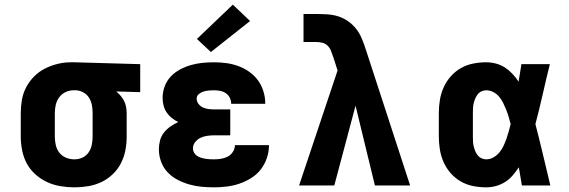

<svg xmlns="http://www.w3.org/2000/svg" viewBox="-20 -795 2440 823"><path d="M299 8Q269 8 239 3Q209 -2 182 -14.5Q155 -27 132 -47.5Q109 -68 95 -94Q81 -120 75 -150Q69 -180 69 -210V-310Q69 -339 74 -367.5Q79 -396 92.5 -421.5Q106 -447 126.5 -467.5Q147 -488 172.5 -501Q198 -514 226.5 -521Q255 -528 283 -528Q288 -528 292 -528Q296 -528 300 -528L581 -520V-400L478 -403Q488 -395 497 -384.5Q506 -374 512 -362Q518 -350 520.5 -336.5Q523 -323 523 -310V-210Q523 -180 517.5 -151Q512 -122 498.5 -95.5Q485 -69 463 -48Q441 -27 414.5 -14.5Q388 -2 358.5 3Q329 8 299 8ZM299 -112Q317 -112 333.5 -119.5Q350 -127 360 -142Q370 -157 373.5 -174.5Q377 -192 377 -210V-310Q377 -327 374 -344Q371 -361 362 -375.5Q353 -390 338 -398.5Q323 -407 306 -408H300Q299 -408 297.5 -408Q296 -408 295 -408Q277 -408 260.5 -400Q244 -392 233.5 -377.5Q223 -363 219 -345.5Q215 -328 215 -310V-210Q215 -192 219 -173.5Q223 -155 234.5 -140.5Q246 -126 263 -119Q280 -112 299 -112Z M898 8Q871 8 844 5.5Q817 3 791 -4.5Q765 -12 741 -24.5Q717 -37 698.5 -56.5Q680 -76 670.5 -102Q661 -128 661 -155Q661 -174 666 -193Q671 -212 683 -227Q695 -242 711 -253Q727 -264 744 -272Q729 -279 716 -289.5Q703 -300 694 -313.5Q685 -327 681 -343Q677 -359 677 -376Q677 -401 686 -425Q695 -449 712 -467Q729 -485 751.5 -497Q774 -509 798 -516Q822 -523 847 -525.5Q872 -528 897 -528Q924 -528 950 -524.5Q976 -521 1001 -512Q1026 -503 1048 -487.5Q1070 -472 1085.5 -451Q1101 -430 1109 -404Q1117 -378 1117 -352Q1117 -351 1117 -350.5Q1117 -350 1117 -350H971Q971 -350 971 -350Q971 -350 971 -350Q971 -364 965 -376Q959 -388 948 -395.5Q937 -403 924 -405.5Q911 -408 897 -408Q886 -408 874.5 -407Q863 -406 852 -402.5Q841 -399 832 -391.5Q823 -384 823 -372Q823 -360 831 -349.5Q839 -339 850.5 -334Q862 -329 874.5 -327.5Q887 -326 900 -326H967V-215H900Q885 -215 869.5 -213Q854 -211 840 -204.5Q826 -198 816.5 -186Q807 -174 807 -158Q807 -149 812 -140.5Q817 -132 824.5 -127Q832 -122 841.5 -119Q851 -116 860 -114.5Q869 -113 878.5 -112.5Q888 -112 898 -112Q913 -112 928 -114.5Q943 -117 956.5 -124Q970 -131 978.5 -144.5Q987 -158 987 -173H1133Q1133 -145 1124 -118Q1115 -91 1098 -69Q1081 -47 1057 -32Q1033 -17 1007 -8Q981 1 953 4.5Q925 8 898 8ZM884 -572 824 -628 978 -775 1052 -705Z M1262 0 1427 -493 1409 -549Q1404 -562 1399.5 -575Q1395 -588 1385.5 -598Q1376 -608 1362.5 -611.5Q1349 -615 1335 -615H1281V-735H1335Q1359 -735 1383 -733.5Q1407 -732 1429.5 -725Q1452 -718 1472 -704Q1492 -690 1506.5 -671.5Q1521 -653 1530.5 -630.5Q1540 -608 1547 -586L1738 0H1587L1504 -342L1413 0Z M2064 8Q2036 8 2008 2.5Q1980 -3 1955.5 -17Q1931 -31 1912 -52.5Q1893 -74 1881.5 -100Q1870 -126 1865.5 -154Q1861 -182 1861 -210V-310Q1861 -338 1865.5 -366Q1870 -394 1881.5 -420Q1893 -446 1912 -467.5Q1931 -489 1955.5 -503Q1980 -517 2008 -522.5Q2036 -528 2064 -528Q2085 -528 2106 -522.5Q2127 -517 2144.5 -505.5Q2162 -494 2176.5 -478.5Q2191 -463 2203 -445Q2206 -464 2209 -482.5Q2212 -501 2215 -520H2337Q2321 -456 2306.5 -391.5Q2292 -327 2275 -263Q2292 -198 2307.5 -132Q2323 -66 2339 0H2217Q2214 -19 2210.5 -39Q2207 -59 2204 -78Q2192 -60 2178 -43.5Q2164 -27 2146 -15.5Q2128 -4 2107 2Q2086 8 2064 8ZM2064 -112Q2081 -112 2095.5 -120.5Q2110 -129 2120.5 -141.5Q2131 -154 2138 -169Q2145 -184 2150.5 -199.5Q2156 -215 2160.5 -231Q2165 -247 2169 -263Q2165 -278 2160.5 -293.5Q2156 -309 2150 -324Q2144 -339 2137 -353.5Q2130 -368 2119.5 -380.5Q2109 -393 2094.5 -400.5Q2080 -408 2064 -408Q2054 -408 2044 -403.5Q2034 -399 2027.5 -390.5Q2021 -382 2017 -372.5Q2013 -363 2010.5 -352.5Q2008 -342 2007.5 -331.5Q2007 -321 2007 -310V-210Q2007 -199 2007.5 -188.5Q2008 -178 2010.5 -167.5Q2013 -157 2017 -147.5Q2021 -138 2027.5 -129.5Q2034 -121 2044 -116.5Q2054 -112 2064 -112Z"/></svg>

Font: Iosevka SS04 Heavy Extended
Style: Regular
Weight: 900
Width: 7
Monospace: yes
Designer: Belleve Invis
Foundry: Belleve Invis
Version: Version 19.0.0; ttfautohint (v1.8.4)